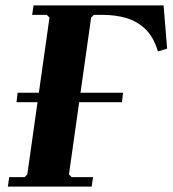

<svg xmlns="http://www.w3.org/2000/svg" viewBox="-20 -690 638 710"><path d="M585 -670 598 -510 564 -500Q548 -553 518 -582Q488 -611 448 -623Q408 -635 360 -635H327L317 -625L235 -45L245 -35H324L319 0H9L14 -35H71L81 -45L163 -625L153 -635H99L104 -670ZM45 -347H435L431 -312H41Z"/></svg>

Font: Brygada 1918
Style: Bold Italic
Weight: 700
Italic angle: -8°
Designer: Mateusz Machalski | Borys Kosmynka | Przemek Hoffer
Foundry: NIEPODLEGLA 2018
Version: Version 3.006